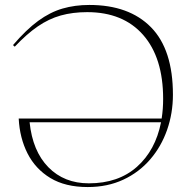

<svg xmlns="http://www.w3.org/2000/svg" viewBox="-20 -745 768 775"><path d="M678 -362.5Q678 -288 654.5 -220.8Q631 -153.5 586.2 -101.5Q541.5 -49.5 477.8 -19.8Q414 10 334 10Q243.5 10 183.2 -26.5Q123 -63 91.2 -125.5Q59.5 -188 55.5 -266.5H632.5Q638.5 -304.5 638.5 -346Q638.5 -512 557.8 -604Q477 -696 332 -696Q273.5 -696 225.2 -682.5Q177 -669 132.2 -638.2Q87.5 -607.5 39.5 -556.5L32.5 -563Q86 -625.5 134.2 -660.8Q182.5 -696 232.5 -710.5Q282.5 -725 340.5 -725Q501 -725 589.5 -635Q678 -545 678 -362.5ZM338.5 -5Q457.5 -5 532.5 -71.5Q607.5 -138 630 -251.5H99.5Q111.5 -135 175.2 -70Q239 -5 338.5 -5Z"/></svg>

Font: Newsreader Display ExtraLight
Style: Regular
Weight: 275
Designer: Hugues Gentile
Foundry: Production Type
Version: Version 1.001